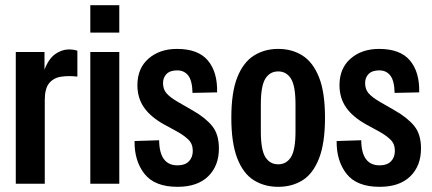

<svg xmlns="http://www.w3.org/2000/svg" viewBox="-20 -710 1669 742"><path d="M41 0V-509H152V-441Q168 -483 193.5 -501Q219 -519 247 -519Q254 -519 262 -518Q270 -517 279 -514V-414Q244 -418 215.5 -413.5Q187 -409 170 -388.5Q153 -368 153 -323V0Z M329 -584V-690H441V-584ZM329 0V-509H441V0Z M666 12Q578 12 538.5 -38Q499 -88 500 -165L595 -168Q596 -71 666 -71Q695 -71 710 -86.5Q725 -102 725 -127Q725 -154 708 -170.5Q691 -187 662 -203L616 -228Q563 -257 537 -294Q511 -331 511 -381Q511 -446 554 -483.5Q597 -521 664 -521Q746 -521 783.5 -476Q821 -431 819 -353L724 -351Q723 -398 707.5 -418Q692 -438 665 -438Q637 -438 623.5 -424Q610 -410 610 -389Q610 -365 623.5 -349.5Q637 -334 666 -317L725 -283Q774 -255 800 -223Q826 -191 826 -136Q826 -69 784.5 -28.5Q743 12 666 12Z M1055 12Q1002 12 961 -13.5Q920 -39 897 -98Q874 -157 874 -255Q874 -353 897 -411Q920 -469 961 -495Q1002 -521 1055 -521Q1109 -521 1149.5 -495Q1190 -469 1213 -411Q1236 -353 1236 -255Q1236 -157 1213 -98Q1190 -39 1149.5 -13.5Q1109 12 1055 12ZM1055 -75Q1087 -75 1104.5 -103Q1122 -131 1122 -202V-307Q1122 -378 1104.5 -406Q1087 -434 1055 -434Q1023 -434 1005.5 -406Q988 -378 988 -307V-202Q988 -131 1005.5 -103Q1023 -75 1055 -75Z M1447 12Q1359 12 1319.5 -38Q1280 -88 1281 -165L1376 -168Q1377 -71 1447 -71Q1476 -71 1491 -86.5Q1506 -102 1506 -127Q1506 -154 1489 -170.5Q1472 -187 1443 -203L1397 -228Q1344 -257 1318 -294Q1292 -331 1292 -381Q1292 -446 1335 -483.5Q1378 -521 1445 -521Q1527 -521 1564.5 -476Q1602 -431 1600 -353L1505 -351Q1504 -398 1488.5 -418Q1473 -438 1446 -438Q1418 -438 1404.5 -424Q1391 -410 1391 -389Q1391 -365 1404.5 -349.5Q1418 -334 1447 -317L1506 -283Q1555 -255 1581 -223Q1607 -191 1607 -136Q1607 -69 1565.5 -28.5Q1524 12 1447 12Z"/></svg>

Font: Special Gothic Condensed Medium
Style: Regular
Weight: 500
Width: 3
Designer: Alistair McCready
Foundry: Monolith
Version: Version 1.000; ttfautohint (v1.8.4.7-5d5b)